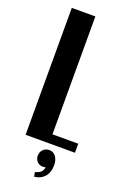

<svg xmlns="http://www.w3.org/2000/svg" viewBox="-168 -752 653 994"><g transform="rotate(20 158.5 -255.0)"><path d="M44.9 -699.2H174.8V-49.8H316.9V0H44.9ZM200.2 123Q190.4 125 185.1 125Q165.5 125 153.3 112.1Q141.1 99.1 141.1 79.1Q141.1 59.1 154.5 45.7Q168 32.2 188 32.2Q210.4 32.2 224.1 50.3Q237.8 68.4 237.8 99.1Q237.8 137.2 217.5 160.9Q197.3 184.6 161.1 189L155.8 165Q177.2 159.2 187.3 149.7Q197.3 140.1 200.2 123Z"/></g></svg>

Font: Moniqa Black Paragraph
Style: Regular
Weight: 900
Designer: Rajesh Rajput
Foundry: Rajesh Rajput
Version: Version 1.000